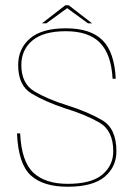

<svg xmlns="http://www.w3.org/2000/svg" viewBox="-20 -705 523 729"><path d="M237 4Q332 4 377 -33.5Q422 -71 422 -130.5Q422 -217 368.2 -248.5Q314.5 -280 237 -304.5Q161 -328 111 -357.8Q61 -387.5 61 -458Q61 -516 103 -551.2Q145 -586.5 230 -586.5Q316.5 -586.5 359.5 -542.8Q402.5 -499 407.5 -406H419.5Q414.5 -507.5 369 -552.5Q323.5 -597.5 230 -597.5Q139 -597.5 94 -559Q49 -520.5 49 -458Q49 -380.5 99.5 -350Q150 -319.5 226 -294Q303.5 -270.5 356.8 -240Q410 -209.5 410 -130.5Q410 -77 368.5 -42Q327 -7 237 -7Q152.5 -7 107 -49Q61.5 -91 56.5 -198.5H44.5Q49.5 -82.5 96.8 -39.2Q144 4 237 4ZM139.5 -616.5H156L235 -674L314 -616.5H329.5L241 -685H228Z"/></svg>

Font: Anybody UltraCondensed Thin Thin
Style: Regular
Weight: 250
Version: Version 1.111